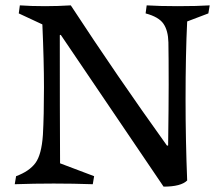

<svg xmlns="http://www.w3.org/2000/svg" viewBox="-20 -684 837 716"><path d="M35 3 40 -27Q89 -45 112 -76Q135 -107 140 -181Q144 -253 144 -358Q144 -455 138 -593L50 -634L54 -664Q95 -661 148 -661Q196 -661 244 -664Q416 -401 602 -142Q602 -141 605 -141Q607 -141 607 -142Q608 -200 608.5 -273.5Q609 -347 609 -368Q609 -472 608 -526Q607 -570 589.5 -595.5Q572 -621 523 -634L527 -664Q574 -661 643 -661Q717 -661 762 -664L757 -634L678 -604Q672 -482 672 -312Q672 -162 678 -11Q655 12 590 12L208 -552Q207 -554 205 -554Q203 -554 203 -552Q203 -260 204 -75L331 -27L326 3Q180 -2 35 3Z"/></svg>

Font: Darwin Serif Regular ALPHA
Style: Regular
Weight: 400
Designer: Emily de Oliveira Santos
Version: Version 0.1